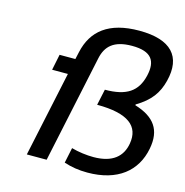

<svg xmlns="http://www.w3.org/2000/svg" viewBox="-106 -809 882 917"><g transform="rotate(15 335.0 -350.5)"><path d="M457 -631C555 -631 580 -587 563 -513C544 -431 492 -395 385 -395L368 -316C523 -316 582 -266 567 -178C556 -112 510 -70 415 -70C382 -70 341 -75 306 -85L290 -9C327 3 363 9 406 9C556 9 643 -64 665 -178C684 -275 643 -331 545 -361V-365C614 -406 645 -450 661 -513C693 -640 629 -710 472 -710C321 -710 243 -646 219 -536L211 -500H133L117 -422H195L105 0H203L316 -532C329 -593 366 -631 457 -631Z"/></g></svg>

Font: LT Wave
Style: Italic
Weight: 400
Designer: Daniel Lyons
Version: Version 2.5 (Glyphs App)